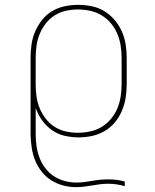

<svg xmlns="http://www.w3.org/2000/svg" viewBox="-20 -558 640 791"><path d="M292 213Q266 213 240 206Q214 199 191.5 185Q169 171 152 149.5Q135 128 125 103.5Q115 79 111 53Q107 27 106 0V-320Q106 -348 110 -375.5Q114 -403 125 -428.5Q136 -454 153.5 -476Q171 -498 194.5 -512Q218 -526 245.5 -532Q273 -538 301 -538Q329 -538 357 -532.5Q385 -527 409 -512.5Q433 -498 451.5 -476.5Q470 -455 481.5 -429.5Q493 -404 497.5 -376Q502 -348 502 -320V-210Q502 -182 497.5 -154.5Q493 -127 482 -101Q471 -75 453 -53.5Q435 -32 411 -18Q387 -4 359.5 2Q332 8 304 8Q275 8 246.5 1.5Q218 -5 194.5 -21.5Q171 -38 154 -61.5Q137 -85 127 -113V-5Q127 20 130.5 44Q134 68 142.5 91Q151 114 166 134Q181 154 201.5 167.5Q222 181 246 187.5Q270 194 294 194Q311 194 327.5 192Q344 190 360.5 187Q377 184 393.5 182.5Q410 181 427 181Q444 181 460.5 183Q477 185 494 190V209Q477 204 460.5 201.5Q444 199 427 199Q410 199 393 201Q376 203 359.5 206Q343 209 326 211Q309 213 292 213ZM301 -11Q326 -11 351.5 -16.5Q377 -22 398.5 -35Q420 -48 436.5 -67.5Q453 -87 463 -110.5Q473 -134 477 -159.5Q481 -185 481 -210V-320Q481 -345 477 -370.5Q473 -396 463 -419.5Q453 -443 436.5 -462.5Q420 -482 398.5 -495Q377 -508 351.5 -513.5Q326 -519 301 -519Q276 -519 251 -513.5Q226 -508 205 -494.5Q184 -481 168.5 -461Q153 -441 143.5 -418Q134 -395 130.5 -370Q127 -345 127 -320V-210Q127 -185 130.5 -160Q134 -135 143.5 -112Q153 -89 168.5 -69Q184 -49 205 -35.5Q226 -22 251 -16.5Q276 -11 301 -11Z"/></svg>

Font: Iosevka Slab Thin Extended
Style: Regular
Weight: 100
Width: 7
Monospace: yes
Designer: Belleve Invis
Foundry: Belleve Invis
Version: Version 11.1.1; ttfautohint (v1.8.3)